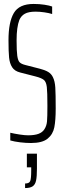

<svg xmlns="http://www.w3.org/2000/svg" viewBox="-20 -716 324 972"><path d="M32 -5V-44Q53 -39 79.5 -35Q106 -31 122 -31Q155 -31 175 -38.5Q195 -46 205 -62Q216 -79 218 -101.5Q220 -124 220 -180Q220 -250 217 -275.5Q214 -301 202.5 -311Q191 -321 160 -329L82 -349Q54 -356 41.5 -375.5Q29 -395 26 -424.5Q23 -454 23 -513Q23 -604 50 -650Q77 -696 150 -696Q180 -696 205.5 -692Q231 -688 244 -683V-645Q229 -650 205 -653.5Q181 -657 160 -657Q125 -657 106 -646.5Q87 -636 78 -615Q64 -579 64 -512Q64 -457 67.5 -433Q71 -409 79.5 -400.5Q88 -392 108 -387L182 -368Q209 -361 224.5 -351.5Q240 -342 248 -325Q258 -305 260 -272.5Q262 -240 262 -167Q262 -107 255 -71.5Q248 -36 221 -14Q194 8 137 8Q111 8 82 4.5Q53 1 32 -5ZM138 147V131H116V62H167V138Q167 178 162.5 198.5Q158 219 145 227.5Q132 236 107 236V213Q128 213 133 200.5Q138 188 138 147Z"/></svg>

Font: Saira Ultra Condensed ExLight
Style: Regular
Weight: 200
Width: 1
Designer: Hector Gatti with collaboration of the Omnibus-Type team
Foundry: Omnibus-Type
Version: Version 1.001; ttfautohint (v1.8)